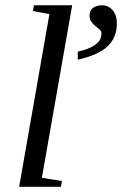

<svg xmlns="http://www.w3.org/2000/svg" viewBox="-20 -714 467 734"><path d="M140.1 -34.2 216.8 -22 212.9 0H53.2L168.9 -660.2L106 -671.9L109.9 -693.8H255.9ZM426.8 -624Q426.8 -570.8 391.8 -537.4Q356.9 -503.9 277.3 -485.8V-516.6Q310.1 -523.9 329.6 -534.2Q349.1 -544.4 358.4 -556.2Q367.7 -567.9 367.7 -586.9Q367.7 -595.2 360.6 -601.3Q353.5 -607.4 345 -614.3Q336.4 -621.1 329.3 -630.6Q322.3 -640.1 322.3 -655.3Q322.3 -673.8 335.7 -683.8Q349.1 -693.8 370.1 -693.8Q394.5 -693.8 410.6 -674.8Q426.8 -655.8 426.8 -624Z"/></svg>

Font: Tinos
Style: Italic
Weight: 400
Italic angle: -16.333°
Designer: Steve Matteson
Foundry: Monotype Imaging Inc.
Version: Version 1.32